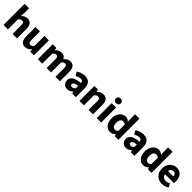

<svg xmlns="http://www.w3.org/2000/svg" viewBox="526 -2610 4509 4509"><g transform="rotate(45 2781.0 -355.5)"><path d="M64.7 0V-700.6H211.7V-529.4L205.1 -439.6Q233.4 -465.4 270.5 -486.7Q307.6 -508.1 358.3 -508.1Q439.7 -508.1 475.9 -454.6Q512.2 -401 512.2 -308V0H365.2V-289.2Q365.2 -342.8 350.5 -362.9Q335.9 -382.9 303.5 -382.9Q275.8 -382.9 256.1 -370.4Q236.4 -358 211.7 -334.7V0Z M785 12Q704.3 12 667.7 -41.5Q631.2 -95 631.2 -188V-496H778.1V-207Q778.1 -153.2 793 -133.3Q807.9 -113.3 839.5 -113.3Q867 -113.3 886.8 -126Q906.5 -138.6 927.8 -167.9V-496H1074.7V0H955L944.3 -68.6H940.7Q909.8 -31.8 872.7 -9.9Q835.5 12 785 12Z M1203.7 0V-496.1H1323.6L1334.2 -432.5H1337.9Q1368.4 -463.1 1403.9 -485.6Q1439.3 -508.1 1488.2 -508.1Q1540.6 -508.1 1573.6 -486.4Q1606.6 -464.7 1625.2 -424.6Q1658.1 -459.2 1695 -483.7Q1731.9 -508.1 1780.9 -508.1Q1861.8 -508.1 1899 -454.6Q1936.1 -401 1936.1 -308V0H1789.1V-289.2Q1789.1 -342.8 1774.4 -362.9Q1759.6 -382.9 1727.8 -382.9Q1709.1 -382.9 1688.2 -371.3Q1667.3 -359.6 1643.4 -334.7V0H1496.4V-289.2Q1496.4 -342.8 1481.7 -362.9Q1466.9 -382.9 1435.1 -382.9Q1396.8 -382.9 1350.7 -334.7V0Z M2185.8 12Q2140.5 12 2107.2 -8Q2074 -27.9 2055.7 -61.8Q2037.5 -95.7 2037.5 -137.6Q2037.5 -216.9 2103.5 -261Q2169.5 -305 2316.6 -320.5Q2315 -341.6 2307 -357.2Q2299 -372.9 2282.2 -381.5Q2265.5 -390.1 2238.6 -390.1Q2207.7 -390.1 2175.7 -379Q2143.7 -368 2107.4 -347.4L2055.3 -443.4Q2086.8 -462.6 2121 -477.4Q2155.2 -492.2 2191.8 -500.3Q2228.4 -508.5 2267.4 -508.5Q2330.6 -508.5 2374.7 -484Q2418.8 -459.5 2441.8 -409.7Q2464.8 -360 2464.8 -283.7V0H2344.2L2333 -50.6H2329Q2297.7 -23.2 2262.9 -5.6Q2228.1 12 2185.8 12ZM2235.2 -103.3Q2260.2 -103.3 2278.8 -114.1Q2297.4 -124.9 2316.6 -144.3V-228.2Q2264.1 -221.3 2234.2 -210Q2204.4 -198.6 2191.9 -183.2Q2179.5 -167.8 2179.5 -149Q2179.5 -125.8 2194.6 -114.5Q2209.7 -103.3 2235.2 -103.3Z M2587.7 0V-496.1H2707.6L2718.2 -433.3H2721.9Q2753.3 -463.9 2791.9 -486Q2830.6 -508.1 2881.3 -508.1Q2962.7 -508.1 2998.9 -454.6Q3035.2 -401 3035.2 -308V0H2888.2V-289.2Q2888.2 -342.8 2873.5 -362.9Q2858.9 -382.9 2826.5 -382.9Q2798.8 -382.9 2779.1 -370.4Q2759.4 -358 2734.7 -334.7V0Z M3159.6 0V-496H3306.5V0ZM3233.4 -568.7Q3196.5 -568.7 3173.4 -589.8Q3150.3 -610.9 3150.3 -645.9Q3150.3 -680.7 3173.4 -701.7Q3196.5 -722.7 3233.4 -722.7Q3270.4 -722.7 3293.4 -701.7Q3316.5 -680.7 3316.5 -645.9Q3316.5 -610.9 3293.4 -589.8Q3270.4 -568.7 3233.4 -568.7Z M3613.1 12Q3520.6 12 3465.4 -57.4Q3410.2 -126.9 3410.2 -247.9Q3410.2 -329 3439.7 -387.2Q3469.2 -445.3 3516.4 -476.7Q3563.7 -508.1 3615.9 -508.1Q3657.5 -508.1 3685.2 -494.3Q3712.9 -480.4 3737.6 -456.4L3732.3 -531.5V-700.6H3879.3V0H3759.3L3748.7 -49.2H3745.1Q3719.2 -23.3 3684.2 -5.6Q3649.1 12 3613.1 12ZM3651.4 -108.3Q3675.2 -108.3 3694.9 -118.3Q3714.5 -128.4 3732.3 -152.7V-356.4Q3712.9 -374.3 3691.9 -381.1Q3670.9 -387.8 3650.2 -387.8Q3626.4 -387.8 3606.1 -373.1Q3585.7 -358.3 3573.3 -327.5Q3560.8 -296.7 3560.8 -249.5Q3560.8 -176.9 3585 -142.6Q3609.1 -108.3 3651.4 -108.3Z M4133.8 12Q4088.5 12 4055.2 -8Q4022 -27.9 4003.7 -61.8Q3985.5 -95.7 3985.5 -137.6Q3985.5 -216.9 4051.5 -261Q4117.5 -305 4264.6 -320.5Q4263 -341.6 4255 -357.2Q4247 -372.9 4230.2 -381.5Q4213.5 -390.1 4186.6 -390.1Q4155.7 -390.1 4123.7 -379Q4091.7 -368 4055.4 -347.4L4003.3 -443.4Q4034.8 -462.6 4069 -477.4Q4103.2 -492.2 4139.8 -500.3Q4176.4 -508.5 4215.4 -508.5Q4278.6 -508.5 4322.7 -484Q4366.8 -459.5 4389.8 -409.7Q4412.8 -360 4412.8 -283.7V0H4292.2L4281 -50.6H4277Q4245.7 -23.2 4210.9 -5.6Q4176.1 12 4133.8 12ZM4183.2 -103.3Q4208.2 -103.3 4226.8 -114.1Q4245.4 -124.9 4264.6 -144.3V-228.2Q4212.1 -221.3 4182.2 -210Q4152.4 -198.6 4139.9 -183.2Q4127.5 -167.8 4127.5 -149Q4127.5 -125.8 4142.6 -114.5Q4157.7 -103.3 4183.2 -103.3Z M4713.1 12Q4620.6 12 4565.4 -57.4Q4510.2 -126.9 4510.2 -247.9Q4510.2 -329 4539.7 -387.2Q4569.2 -445.3 4616.4 -476.7Q4663.7 -508.1 4715.9 -508.1Q4757.5 -508.1 4785.2 -494.3Q4812.9 -480.4 4837.6 -456.4L4832.3 -531.5V-700.6H4979.3V0H4859.3L4848.7 -49.2H4845.1Q4819.2 -23.3 4784.2 -5.6Q4749.1 12 4713.1 12ZM4751.4 -108.3Q4775.2 -108.3 4794.9 -118.3Q4814.5 -128.4 4832.3 -152.7V-356.4Q4812.9 -374.3 4791.9 -381.1Q4770.9 -387.8 4750.2 -387.8Q4726.4 -387.8 4706.1 -373.1Q4685.7 -358.3 4673.3 -327.5Q4660.8 -296.7 4660.8 -249.5Q4660.8 -176.9 4685 -142.6Q4709.1 -108.3 4751.4 -108.3Z M5330.5 12Q5259.7 12 5202.7 -18.8Q5145.8 -49.6 5112.6 -107.6Q5079.5 -165.7 5079.5 -248.2Q5079.5 -328.8 5113.4 -387.1Q5147.2 -445.4 5200.9 -476.9Q5254.6 -508.5 5313.8 -508.5Q5384.7 -508.5 5431.9 -477.3Q5479.1 -446.1 5502.6 -392Q5526.1 -337.9 5526.1 -270Q5526.1 -249.8 5524 -232.1Q5522 -214.5 5519.5 -203.3H5223.5Q5230.6 -168.4 5248.2 -145.9Q5265.8 -123.3 5292 -112.3Q5318.1 -101.3 5351 -101.3Q5379.6 -101.3 5406.4 -109.4Q5433.2 -117.6 5459.4 -133L5507.2 -43.4Q5469.8 -16.7 5422.5 -2.3Q5375.1 12 5330.5 12ZM5222.4 -304.7H5398.6Q5398.6 -344.7 5379.4 -370Q5360.3 -395.2 5317.4 -395.2Q5294.4 -395.2 5274.6 -385.3Q5254.8 -375.4 5241.1 -355.2Q5227.4 -335 5222.4 -304.7Z"/></g></svg>

Font: Source Sans Variable
Style: Regular
Weight: 200
Designer: Paul D. Hunt
Foundry: Adobe Systems Incorporated
Version: Version 3.006;hotconv 1.0.111;makeotfexe 2.5.65597